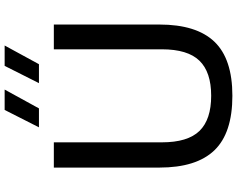

<svg xmlns="http://www.w3.org/2000/svg" viewBox="-115 -871 996 806"><g transform="rotate(-90 383.0 -468.0)"><path d="M384 9.5Q227.5 9.5 155 -66Q82.5 -141.5 82.5 -297V-740H188.5V-286.5Q188.5 -178 236.2 -128.8Q284 -79.5 384 -79.5Q483.5 -79.5 531.2 -128.8Q579 -178 579 -286.5V-740H683V-297Q683 -141.5 611 -66Q539 9.5 384 9.5ZM437 -802.5 509.5 -946.5H595L516.5 -802.5ZM251.5 -802.5 324.5 -946.5H410L331 -802.5Z"/></g></svg>

Font: Encode Sans Semi Expanded Medium
Style: Regular
Weight: 500
Width: 6
Designer: Multiple Designers
Foundry: Impallari Type
Version: Version 3.000; ttfautohint (v1.8.3) -l 8 -r 50 -G 200 -x 14 